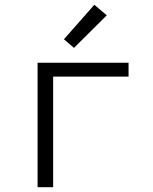

<svg xmlns="http://www.w3.org/2000/svg" viewBox="-20 -782 640 802"><path d="M137 0V-520H517V-462H202V0ZM289 -582 247 -618 374 -762 426 -718Z"/></svg>

Font: Iosevka Custom Light Extended
Style: Regular
Weight: 300
Width: 7
Monospace: yes
Designer: Belleve Invis
Foundry: Belleve Invis
Version: Version 11.2.4; ttfautohint (v1.8.4)